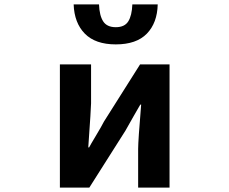

<svg xmlns="http://www.w3.org/2000/svg" viewBox="-20 -852 1040 872"><path d="M252 0V-559.6H393.6V-382.8Q393.6 -363.3 380.9 -182.6H384.8Q389.6 -192.4 416 -236.3Q442.4 -280.3 452.1 -299.8L616.2 -559.6H750V0H607.4V-175.8Q607.4 -212.9 621.1 -377H617.2Q611.3 -366.2 585.4 -321.8Q559.6 -277.3 549.8 -258.8L385.7 0ZM505.9 -650.4Q413.1 -650.4 365.2 -699.2Q317.4 -748 314.5 -832H429.7Q431.6 -781.2 448.7 -754.9Q465.8 -728.5 505.9 -728.5Q545.9 -728.5 562.5 -754.9Q579.1 -781.2 581.1 -832H696.3Q694.3 -748 647 -699.2Q599.6 -650.4 505.9 -650.4Z"/></svg>

Font: GenEi Gothic M Regular
Style: Bold
Weight: 700
Designer: o_tamon (Modified); [Source Han Sans]
Ryoko NISHIZUKA  (kana & ideographs); Paul D. Hunt (Latin, Greek & Cyrillic); Wenl
Version: Version 1.1a;Original Version 1.004